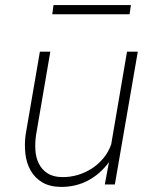

<svg xmlns="http://www.w3.org/2000/svg" viewBox="-20 -734 627 764"><path d="M223.1 9.8Q282.7 9.8 331.1 -16.1Q379.4 -42 413.6 -88.9L397 0H437L528.3 -528.3H485.4L422.4 -159.2Q411.6 -128.9 391.8 -105Q372.1 -81.1 346.2 -64Q319.8 -46.9 289.3 -37.8Q258.8 -28.8 227.1 -29.3Q190.9 -29.8 168.5 -44.7Q146 -59.6 134.3 -83.5Q122.6 -106.9 120.8 -137Q119.1 -167 123.5 -197.3L180.2 -528.3H138.7L82 -198.2Q76.7 -158.7 81.1 -121.6Q85.4 -84.5 102.1 -55.2Q118.7 -25.9 148.4 -8.3Q178.2 9.3 223.1 9.8ZM495.6 -677.2 501 -713.9H192.9L188 -677.2Z"/></svg>

Font: Roboto Mono ExtraLight
Style: Italic
Weight: 250
Italic angle: -10°
Monospace: yes
Designer: Google
Version: Version 3.000